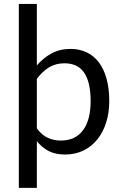

<svg xmlns="http://www.w3.org/2000/svg" viewBox="-20 -756 592 948"><path d="M73 171.5V-736.5H162V-433Q193.5 -470 234.5 -492.2Q275.5 -514.5 328 -514.5Q371.5 -514.5 407 -498Q442.5 -481.5 467.5 -448.8Q492.5 -416 506 -367.8Q519.5 -319.5 519.5 -256.5Q519.5 -200.5 504.5 -152.2Q489.5 -104 461.5 -68.8Q433.5 -33.5 392.8 -13.2Q352 7 301 7Q253.5 7 220.5 -10.2Q187.5 -27.5 162 -59V171.5ZM298.5 -443.5Q255 -443.5 222.2 -423.5Q189.5 -403.5 162 -367V-122Q186.5 -89 215.8 -75.5Q245 -62 281 -62Q351.5 -62 389.5 -112.5Q427.5 -163 427.5 -256.5Q427.5 -306 418.8 -341.5Q410 -377 393.5 -399.8Q377 -422.5 353 -433Q329 -443.5 298.5 -443.5Z"/></svg>

Font: LatoHex
Style: Regular
Weight: 400
Designer: Lukasz Dziedzic
Foundry: tyPoland Lukasz Dziedzic
Version: Version 1.104; Western+Polish opensource